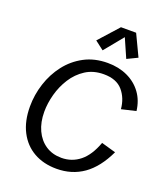

<svg xmlns="http://www.w3.org/2000/svg" viewBox="-170 -1065 1028 1192"><g transform="rotate(20 344.5 -469.5)"><path d="M344.2 11.7Q258.3 11.7 193.8 -24.9Q129.4 -61.5 93.8 -130.6Q58.1 -199.7 58.1 -295.9Q58.1 -373.5 82.3 -448.2Q106.4 -522.9 152.8 -583Q199.2 -643.1 266.6 -679Q334 -714.8 420.9 -714.8Q494.1 -714.8 552 -687.7Q609.9 -660.6 645.8 -611.3Q681.6 -562 689.5 -495.1L594.7 -472.7Q588.4 -544.4 546.9 -592.5Q505.4 -640.6 421.9 -640.6Q353 -640.6 302.2 -607.9Q251.5 -575.2 218.3 -523.2Q185.1 -471.2 168.9 -411.1Q152.8 -351.1 152.8 -295.9Q152.8 -226.6 177.2 -173.8Q201.7 -121.1 245.8 -91.8Q290 -62.5 350.1 -62.5Q418.5 -62.5 471.2 -104.5Q523.9 -146.5 556.6 -236.3L651.9 -209Q598.6 -96.2 522 -42.2Q445.3 11.7 344.2 11.7ZM362.8 -777.3 304.7 -821.8 420.9 -951.2H521L587.9 -810.5L519 -777.3L464.4 -901.4Z"/></g></svg>

Font: Schibsted Grotesk
Style: Italic
Weight: 400
Italic angle: -12°
Designer: Bakken & Baeck AS, Henrik Kongsvoll
Foundry: Schibsted ASA
Version: Version 1.100; ttfautohint (v1.8.4.7-5d5b);gftools[0.9.25]